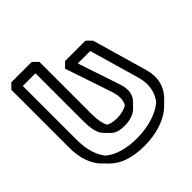

<svg xmlns="http://www.w3.org/2000/svg" viewBox="-235 -1033 1255 1255"><g transform="rotate(-45 392.5 -405.0)"><path d="M574 -640 674 -293C697 -213 681 -147 641 -97C580 -47 488 -20 387 -20C291 -20 215 -42 162 -85C121 -136 101 -205 101 -293V-790H218V-348C218 -273 231 -226 257 -200L292 -165C314 -143 345 -135 387 -135C432 -135 477 -146 504 -174L539 -210C567 -238 579 -283 557 -348L459 -640ZM635 -675 600 -710H412L376 -675L486 -348C503 -296 500 -257 483 -229C458 -213 422 -205 387 -205C357 -205 332 -210 312 -221C297 -248 289 -289 289 -348V-825L253 -860H65L30 -825V-293C30 -194 56 -119 107 -67H108L143 -31C197 23 279 50 387 50C499 50 600 17 660 -43L696 -78C748 -130 771 -203 745 -293Z"/></g></svg>

Font: Hussar Press
Style: Bold
Weight: 700
Foundry: Cannot Into Space Fonts
Version: Version 1.43